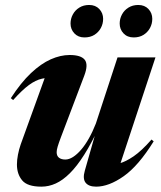

<svg xmlns="http://www.w3.org/2000/svg" viewBox="-20 -720 634 754"><path d="M313 -49.5 365 -232 370.5 -224Q339.5 -158 310.8 -112.5Q282 -67 254.2 -39.5Q226.5 -12 199 0.5Q171.5 13 142.5 13Q87.5 13 67 -11.8Q46.5 -36.5 46.5 -74Q46.5 -91.5 50.5 -112.5Q54.5 -133.5 61.5 -153.5L169.5 -452L198 -413.5Q169.5 -416.5 144.8 -411Q120 -405.5 93.5 -386Q67 -366.5 31.5 -327L22.5 -334.5Q62 -395.5 101.5 -432.8Q141 -470 179.2 -487Q217.5 -504 253.5 -504Q298 -504 312.8 -485.2Q327.5 -466.5 311 -423L219 -180.5Q210.5 -158 206.5 -144.5Q202.5 -131 202.5 -122.5Q202.5 -107.5 211.8 -100.5Q221 -93.5 236.5 -93.5Q251 -93.5 266.8 -103.5Q282.5 -113.5 298.5 -132Q314.5 -150.5 329.2 -176.8Q344 -203 356.5 -235L441.5 -494.5H590.5L441 -42L400.5 -72Q422 -71.5 447.5 -78Q473 -84.5 504.8 -106.2Q536.5 -128 575 -172L583.5 -165Q524 -69 465.8 -28Q407.5 13 357.5 13Q328.5 13 316.2 -2.5Q304 -18 313 -49.5ZM311.5 -573Q287 -573 272 -589Q257 -605 257 -627.5Q257 -646.5 266 -663.2Q275 -680 291.5 -690.2Q308 -700.5 330 -700.5Q355 -700.5 370 -684.5Q385 -668.5 385 -646Q385 -626.5 376 -610Q367 -593.5 350.8 -583.2Q334.5 -573 311.5 -573ZM505 -573Q480 -573 465 -589Q450 -605 450 -627.5Q450 -646.5 459 -663.2Q468 -680 484.5 -690.2Q501 -700.5 523 -700.5Q548 -700.5 563 -684.5Q578 -668.5 578 -646Q578 -626.5 569 -610Q560 -593.5 543.8 -583.2Q527.5 -573 505 -573Z"/></svg>

Font: Newsreader 60pt
Style: Bold Italic
Weight: 700
Italic angle: -17°
Designer: Hugues Gentile
Foundry: Production Type
Version: Version 1.003